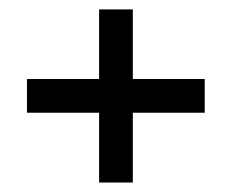

<svg xmlns="http://www.w3.org/2000/svg" viewBox="-20 -552 486 403"><path d="M409.7 -315.4H258.8V-168.9H188V-315.4H36.6V-386.2H188V-532.2H258.8V-386.2H409.7Z"/></svg>

Font: Greenwashing Machine
Style: Regular
Weight: 400
Designer: Tup Wanders
Foundry: Free font, DO NOT SELL
Version: Version 1.00;August 10, 2023;FontCreator 11.5.0.2430 64-bit